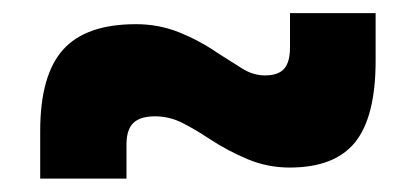

<svg xmlns="http://www.w3.org/2000/svg" viewBox="-20 -490 626 289"><path d="M40.5 -221.2V-292.5Q40.5 -377 75 -415.3Q109.4 -453.6 184.6 -453.6Q219.3 -453.6 250 -441.2Q280.8 -428.7 307.6 -410.2Q327.1 -397.9 344 -387.2Q360.8 -376.5 378.9 -376.5Q398.8 -376.5 407.7 -386.5Q416.5 -396.6 416.5 -418.5V-470.2H545.4V-398.9Q545.4 -314.5 514.7 -276.1Q483.9 -237.8 416 -237.8Q382.6 -237.8 352.4 -250.5Q322.3 -263.2 294.9 -281.2Q274.4 -294.9 254.7 -304.9Q235 -314.9 213.4 -314.9Q190.9 -314.9 180.7 -304.9Q170.4 -294.8 170.4 -272.9V-221.2Z"/></svg>

Font: Cascadia Code
Style: Regular
Weight: 400
Monospace: yes
Designer: Aaron Bell
Foundry: Saja Typeworks
Version: Version 2106.017